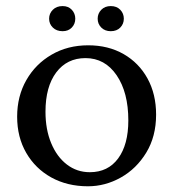

<svg xmlns="http://www.w3.org/2000/svg" viewBox="-20 -619 582 645"><path d="M275.4 6.8Q206.1 6.8 152.3 -22.9Q98.6 -52.7 68.1 -105.5Q37.6 -158.2 37.6 -227.1Q37.6 -295.9 68.6 -350.1Q99.6 -404.3 153.6 -435.5Q207.5 -466.8 276.4 -466.8Q343.8 -466.8 395.3 -437.3Q446.8 -407.7 475.6 -355.2Q504.4 -302.7 504.4 -233.9Q504.4 -160.6 471.4 -106.4Q438.5 -52.2 386 -22.7Q333.5 6.8 275.4 6.8ZM281.7 -40.5Q342.8 -40.5 377 -86.9Q411.1 -133.3 411.1 -214.4Q411.1 -308.6 371.8 -366.2Q332.5 -423.8 267.1 -423.8Q205.1 -423.8 168.9 -375.7Q132.8 -327.6 132.8 -243.7Q132.8 -184.1 151.9 -138.2Q170.9 -92.3 204.6 -66.4Q238.3 -40.5 281.7 -40.5ZM190.4 -514.2Q169.9 -514.2 157.5 -526.4Q145 -538.6 145 -556.2Q145 -573.7 157.5 -586.2Q169.9 -598.6 190.4 -598.6Q209.5 -598.6 221.2 -586.2Q232.9 -573.7 232.9 -556.2Q232.9 -538.6 221.2 -526.4Q209.5 -514.2 190.4 -514.2ZM352.1 -514.2Q332.5 -514.2 320.3 -526.4Q308.1 -538.6 308.1 -556.2Q308.1 -573.7 320.3 -586.2Q332.5 -598.6 352.1 -598.6Q372.1 -598.6 384 -586.2Q396 -573.7 396 -556.2Q396 -538.6 384 -526.4Q372.1 -514.2 352.1 -514.2Z"/></svg>

Font: Lateef
Style: Regular
Weight: 400
Designer: SIL International
Foundry: SIL International
Version: Version 4.200